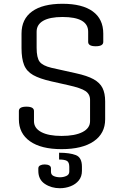

<svg xmlns="http://www.w3.org/2000/svg" viewBox="-20 -775 657 1017"><path d="M306 15Q198 15 139 -26.5Q80 -68 80 -143V-187Q80 -210 120 -210Q160 -210 160 -187V-133Q160 -96 198.5 -75.5Q237 -55 306 -55Q377 -55 417 -75.5Q457 -96 457 -133V-246Q457 -276 433 -292.5Q409 -309 341 -324L252 -344Q190 -358 155.5 -377.5Q121 -397 107.5 -431Q94 -465 94 -520V-597Q94 -674 150 -714.5Q206 -755 311 -755Q416 -755 471.5 -714.5Q527 -674 527 -597V-553Q527 -530 487 -530Q447 -530 447 -553V-607Q447 -685 311 -685Q244 -685 209 -665Q174 -645 174 -607V-522Q174 -469 190 -448Q206 -427 252 -416L382 -387Q442 -374 475.5 -355.5Q509 -337 523 -309Q537 -281 537 -238V-143Q537 -68 476.5 -26.5Q416 15 306 15ZM250 135Q250 151 264.5 157.5Q279 164 298 164Q316 164 331.5 157Q347 150 347 134V109Q347 85 335 77.5Q323 70 293 70V34Q349 34 381.5 46.5Q414 59 414 108V130Q414 160 397.5 180.5Q381 201 354 211.5Q327 222 297 222Q252 222 217.5 199Q183 176 183 130V117Q183 106 193 101Q203 96 216 96Q231 96 240.5 101Q250 106 250 117Z"/></svg>

Font: Offside
Style: Regular
Weight: 400
Designer: Eduardo Rodriguez Tunni
Foundry: Eduardo Rodriguez Tunni
Version: Version 1.002; ttfautohint (v1.8.4.7-5d5b);gftools[0.9.23]